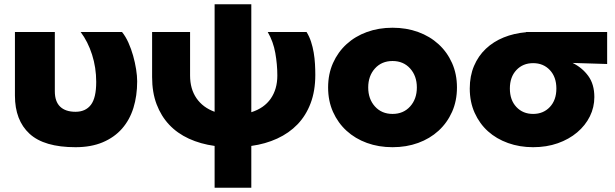

<svg xmlns="http://www.w3.org/2000/svg" viewBox="-20 -620 2881 900"><path d="M50 -470H237V-192Q237 -144 262 -120Q287 -96 334 -96Q381 -96 406 -128.5Q431 -161 431 -236Q431 -303 411.5 -364Q392 -425 358 -470H552Q569 -449 582 -420Q595 -391 604 -359Q613 -327 618 -295.5Q623 -264 623 -239Q623 -171 605.5 -114.5Q588 -58 552 -17Q516 24 461.5 47Q407 70 334 70Q187 70 118.5 7Q50 -56 50 -172Z M693 -470H871V-266Q871 -203 901 -159.5Q931 -116 986 -96V-600H1158V-94Q1218 -113 1249 -157.5Q1280 -202 1280 -266Q1280 -318 1270.5 -371.5Q1261 -425 1235 -470H1417Q1430 -449 1438 -424.5Q1446 -400 1450.5 -373.5Q1455 -347 1456.5 -320Q1458 -293 1458 -269Q1458 -194 1436 -136Q1414 -78 1374.5 -37Q1335 4 1279.5 29.5Q1224 55 1158 64V260H986V64Q920 55 865.5 30Q811 5 773 -35.5Q735 -76 714 -131.5Q693 -187 693 -259Z M1518 -210Q1518 -273 1541 -324.5Q1564 -376 1604.5 -413Q1645 -450 1700 -470Q1755 -490 1820 -490Q1885 -490 1940 -470Q1995 -450 2035.5 -413Q2076 -376 2099 -324.5Q2122 -273 2122 -210Q2122 -147 2099 -95.5Q2076 -44 2035.5 -7Q1995 30 1940 50Q1885 70 1820 70Q1755 70 1700 50Q1645 30 1604.5 -7Q1564 -44 1541 -95.5Q1518 -147 1518 -210ZM1706 -210Q1706 -156 1737.5 -121Q1769 -86 1820 -86Q1871 -86 1902.5 -121Q1934 -156 1934 -210Q1934 -264 1902.5 -299Q1871 -334 1820 -334Q1769 -334 1737.5 -299Q1706 -264 1706 -210Z M2182 -205Q2182 -264 2202 -311Q2222 -358 2257.5 -391.5Q2293 -425 2341 -444.5Q2389 -464 2446 -469V-470H2826V-320L2664 -325Q2709 -303 2737.5 -264Q2766 -225 2766 -165Q2766 -117 2745 -74.5Q2724 -32 2685.5 0.5Q2647 33 2594.5 51.5Q2542 70 2479 70Q2416 70 2361.5 50.5Q2307 31 2267.5 -4.5Q2228 -40 2205 -91Q2182 -142 2182 -205ZM2370 -205Q2370 -151 2400.5 -118.5Q2431 -86 2479 -86Q2527 -86 2557.5 -118.5Q2588 -151 2588 -205Q2588 -259 2557.5 -291.5Q2527 -324 2479 -324Q2431 -324 2400.5 -291.5Q2370 -259 2370 -205Z"/></svg>

Font: OA Gothic ExtraBold
Style: Regular
Weight: 800
Designer: Choi Chi-young, Lee Jaesang, Lee Juhyun, Han Dohee
Foundry: DDUNGSANG CORP.
Version: Version 1.000;Build 20210203